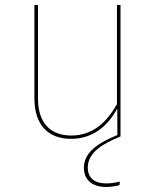

<svg xmlns="http://www.w3.org/2000/svg" viewBox="-20 -538 616 757"><path d="M455.1 0V-518.3H441.1V-127.7C400.6 -54.8 344.6 -3.7 261.4 -3.7C178.8 -3.7 129.7 -52.7 129.7 -150.4V-518.3H115.7V-149.6C115.7 -46 169.7 9.4 259.7 9.4C345.7 9.4 404.3 -40.4 442.4 -110L442.8 -5.5C371.2 23.4 310.8 60.7 310.8 123.1C310.8 169 340.8 199.1 397.7 199.1C416.7 199.1 430 197.1 451.1 192L452.4 178C430.8 183.1 416.1 185.1 398.1 185.1C351.7 185.1 326.1 162 326.1 122.7C326.1 60.4 390.1 26.9 455.1 0Z"/></svg>

Font: Fira Sans Hair
Style: Regular
Weight: 100
Designer: bBox Type GmbH & Carrois Corporate GbR & Edenspiekermann AG
Foundry: bBox Type GmbH & Carrois Corporate GbR & Edenspiekermann AG
Version: Version 4.300;PS 004.300;hotconv 1.0.88;makeotf.lib2.5.64775